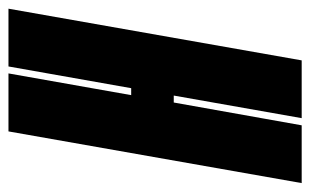

<svg xmlns="http://www.w3.org/2000/svg" viewBox="-198 -558 715 442"><g transform="rotate(-90 159.0 -337.5)"><path d="M-42 0 77 -675H210.5L160.5 -392.5H176.5L226.5 -675H359.5L240.5 0H107.5L159.5 -294.5H143.5L91 0Z"/></g></svg>

Font: Anybody UltraCondensed Regular
Style: Bold Italic
Weight: 700
Width: 1
Italic angle: -10°
Designer: Tyler Finck
Foundry: Etcetera Type Company
Version: Version 1.010; ttfautohint (v1.8.3) -l 8 -r 50 -G 200 -x 14 